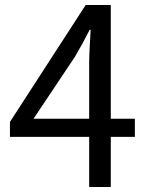

<svg xmlns="http://www.w3.org/2000/svg" viewBox="-20 -753 595 773"><path d="M115 -275 282 -525C303 -561 323 -597 341 -633H345C343 -595 339 -536 339 -500V-275ZM523 -275H426V-733H325L20 -262V-202H339V0H426V-202H523Z"/></svg>

Font: Noto Sans JP Regular
Style: Regular
Weight: 400
Designer: Ryoko NISHIZUKA (kana & ideographs); Paul D. Hunt (Latin, Greek & Cyrillic); Wenlong ZHANG (bopomofo); Sandoll Communica
Foundry: Adobe Systems Incorporated
Version: Version 1.004;PS 1.004;hotconv 1.0.82;makeotf.lib2.5.63406